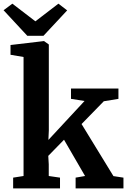

<svg xmlns="http://www.w3.org/2000/svg" viewBox="-40 -1048 708 1068"><path d="M33.1 0V-59.9L91 -69V-731L18.5 -743.3V-797.6L203.1 -819.4H205.2L231.6 -800.5V-322.3L229.2 -269.6L430.3 -486.3L354.9 -498.1V-555.7H618.8V-498.1L537.4 -484.8L413.7 -358L591 -68.4L646.7 -59.9V0H380.6V-59.9L433.1 -69L316.1 -270.7L228.5 -181L231.2 -133.9V-69L293.8 -59.9V0ZM111.7 -849 -20.1 -991 28.7 -1027.6 156.8 -929.4 284.9 -1027.6 333.6 -990.2 201.9 -849Z"/></svg>

Font: Merriweather Light
Style: Regular
Weight: 300
Version: Version 2.100